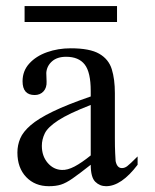

<svg xmlns="http://www.w3.org/2000/svg" viewBox="-20 -624 526 652"><path d="M447.3 -92.8V-64.5Q392.1 8.3 340.3 8.3Q318.8 8.3 303.5 -6.8Q288.1 -22 288.1 -64.5Q249 -33.7 226.6 -18.1Q204.1 -2.4 187 2.9Q169.9 8.3 146 8.3Q98.6 8.3 68.8 -22.9Q39.1 -54.2 39.1 -106Q39.1 -130.9 48.6 -153.6Q58.1 -176.3 84 -198.7Q109.9 -221.2 159.2 -245.1Q208.5 -269 288.1 -296.4V-314.9Q288.1 -378.9 267.6 -405Q247.1 -431.2 204.6 -431.2Q173.8 -431.2 156.2 -415.3Q138.7 -399.4 137.2 -376.5L138.2 -347.2Q139.2 -326.2 127.7 -313.7Q116.2 -301.3 97.7 -301.3Q56.6 -301.3 56.6 -348.1Q56.6 -383.3 79.6 -408.4Q102.5 -433.6 139.9 -446.8Q177.2 -460 220.2 -460Q285.2 -460 317.1 -441.4Q349.1 -422.9 359.6 -388.9Q370.1 -355 370.1 -307.6V-155.3Q370.1 -124 371.1 -104Q372.1 -84 372.6 -77.1Q377.4 -53.2 394 -53.2Q403.3 -53.2 411.9 -59.6Q420.4 -65.9 447.3 -92.8ZM288.1 -96.2V-267.6Q212.9 -238.3 177.5 -215.1Q142.1 -191.9 132.1 -171.1Q122.1 -150.4 122.1 -128.9Q122.1 -94.2 141.8 -71Q161.6 -47.9 189.9 -46.9Q209 -45.9 233.2 -58.6Q257.3 -71.3 288.1 -96.2ZM377.4 -549.3H63.5V-603.5H377.4Z"/></svg>

Font: BabelStone Englisc
Style: Regular
Weight: 400
Designer: Andrew West
Foundry: BabelStone
Version: Version 1.000 June 24, 2023